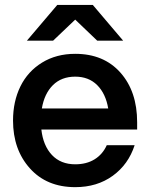

<svg xmlns="http://www.w3.org/2000/svg" viewBox="-20 -752 613 784"><path d="M287.1 12.2Q170.9 12.2 102.1 -64.5Q33.2 -141.1 33.2 -259.8Q33.2 -337.4 63.2 -398.9Q93.3 -460.4 151.6 -496.3Q210 -532.2 287.1 -532.2Q403.8 -532.2 471.9 -455.3Q540 -378.4 540 -252.9V-223.1H148.9Q156.2 -157.2 192.1 -119.1Q228 -81.1 287.1 -81.1Q333.5 -81.1 366.5 -101.6Q399.4 -122.1 416 -159.2H529.8Q504.4 -80.6 440.4 -34.2Q376.5 12.2 287.1 12.2ZM89.8 -585.9 213.9 -731.9H358.9L482.9 -585.9H377L287.1 -671.9L196.8 -585.9ZM150.9 -309.1H421.9Q411.6 -369.6 377 -404.3Q342.3 -439 287.1 -439Q231 -439 196 -404.3Q161.1 -369.6 150.9 -309.1Z"/></svg>

Font: Aspekta 550
Style: Regular
Weight: 550
Designer: Ivo Dolenc
Version: Version 2.000